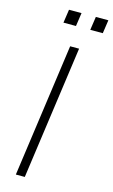

<svg xmlns="http://www.w3.org/2000/svg" viewBox="-140 -985 609 1037"><g transform="rotate(15 165.0 -467.0)"><path d="M63 0 167 -745H217L113 0ZM99 -859 110 -934H180L169 -859ZM249 -859 260 -934H330L319 -859Z"/></g></svg>

Font: Plus Jakarta Sans ExtraLight
Style: Italic
Weight: 200
Italic angle: -8°
Designer: Gumpita Rahayu
Foundry: Tokotype
Version: Version 2.071; ttfautohint (v1.8.4.7-5d5b);gftools[0.9.29]